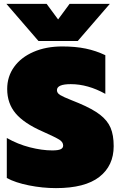

<svg xmlns="http://www.w3.org/2000/svg" viewBox="-20 -953 620 988"><path d="M13 -933H220L279 -853L338 -933H545L380 -742H178ZM15 -37V-243Q71 -211 133.5 -195Q196 -179 249 -179Q279 -179 292 -185Q305 -191 305 -204Q305 -222 285 -234.5Q265 -247 200 -276Q104 -318 60.5 -369.5Q17 -421 17 -495Q17 -559 52.5 -608.5Q88 -658 152.5 -686Q217 -714 300 -714Q368 -714 421 -703Q474 -692 522 -669V-470Q432 -520 344 -520Q273 -520 273 -489Q273 -474 289.5 -464Q306 -454 349 -437L386 -422Q457 -392 495 -362.5Q533 -333 549 -295.5Q565 -258 565 -201Q565 -100 491 -42.5Q417 15 268 15Q199 15 129 1Q59 -13 15 -37Z"/></svg>

Font: Prompt Black
Style: Regular
Weight: 900
Designer: Katatrad Team
Foundry: CadsonDemak
Version: Version 1.001